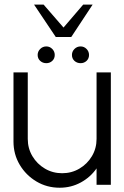

<svg xmlns="http://www.w3.org/2000/svg" viewBox="-20 -822 553 854"><path d="M40 -192.5V-500H103.5V-204Q103.5 -162 124.2 -127.2Q145 -92.5 179.8 -72Q214.5 -51.5 256.5 -51.5Q298.5 -51.5 333.2 -72Q368 -92.5 388.8 -127.2Q409.5 -162 409.5 -204V-500H473V0H409.5V-73Q382.5 -34 339.5 -10.5Q296.5 13 245.5 13Q188.5 13 142 -14.8Q95.5 -42.5 67.8 -89Q40 -135.5 40 -192.5ZM186 -541Q170 -541 158.8 -551.2Q147.5 -561.5 147.5 -577.5Q147.5 -593 158.8 -604.2Q170 -615.5 186 -615.5Q201.5 -615.5 212.5 -604.2Q223.5 -593 223.5 -577.5Q223.5 -561.5 212.5 -551.2Q201.5 -541 186 -541ZM338.5 -541Q322.5 -541 311.2 -551.2Q300 -561.5 300 -577.5Q300 -593 311.2 -604.2Q322.5 -615.5 338.5 -615.5Q354 -615.5 365 -604.2Q376 -593 376 -577.5Q376 -561.5 365 -551.2Q354 -541 338.5 -541ZM228 -657.5 131.5 -801.5H174L262.5 -699.5L350 -801.5H392L297 -657.5Z"/></svg>

Font: Urbanist Light
Style: Regular
Weight: 300
Designer: Corey Hu
Foundry: Corey Hu
Version: Version 1.330; ttfautohint (v1.8.4.7-5d5b)